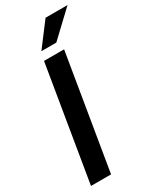

<svg xmlns="http://www.w3.org/2000/svg" viewBox="-233 -995 865 1060"><g transform="rotate(-30 199.5 -465.0)"><path d="M260.3 -727.5 139.6 0H11.7L132.3 -727.5ZM146.5 -781.2 258.8 -929.7H398.9L241.7 -781.2Z"/></g></svg>

Font: Inter Display Semi Bold
Style: Italic
Weight: 600
Italic angle: -9.39999°
Designer: Rasmus Andersson
Foundry: rsms
Version: Version 4.000;git-4fc901f